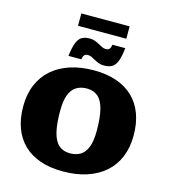

<svg xmlns="http://www.w3.org/2000/svg" viewBox="-150 -1187 1171 1321"><g transform="rotate(15 435.5 -526.5)"><path d="M451 -713Q541.5 -713 611.8 -688.5Q682 -664 730.2 -617.5Q778.5 -571 803.5 -503.5Q828.5 -436 828.5 -350Q828.5 -263.5 800.2 -195.8Q772 -128 718.5 -81.2Q665 -34.5 589.5 -10Q514 14.5 420 14.5Q329.5 14.5 259.2 -9.8Q189 -34 140.8 -80.5Q92.5 -127 67.5 -194.5Q42.5 -262 42.5 -348.5Q42.5 -434.5 71 -502.2Q99.5 -570 153 -617Q206.5 -664 281.8 -688.5Q357 -713 451 -713ZM436.5 -118.5Q480 -118.5 511 -137.8Q542 -157 558.5 -200.2Q575 -243.5 575 -315.5Q575 -408.5 560.5 -466.8Q546 -525 515 -552.2Q484 -579.5 435 -579.5Q391.5 -579.5 360.2 -560.2Q329 -541 312.5 -498Q296 -455 296 -383Q296 -290 310.5 -231.8Q325 -173.5 356.2 -146Q387.5 -118.5 436.5 -118.5ZM617.5 -916Q610.5 -852.5 597 -819.5Q583.5 -786.5 561.2 -774.5Q539 -762.5 506 -762.5Q485 -762.5 468.2 -768.8Q451.5 -775 437 -783.2Q422.5 -791.5 409.2 -797.8Q396 -804 382.5 -804Q371 -804 363.8 -800.5Q356.5 -797 352.2 -788.5Q348 -780 345 -763.5H253.5Q261 -827 274.5 -860Q288 -893 310 -905Q332 -917 365 -917Q386 -917 403 -910.8Q420 -904.5 434.2 -896.2Q448.5 -888 461.8 -881.8Q475 -875.5 488.5 -875.5Q500.5 -875.5 507.5 -879Q514.5 -882.5 519 -891.2Q523.5 -900 526 -916ZM263.5 -980.5V-1068.5H607.5V-980.5Z"/></g></svg>

Font: Newsreader 9pt ExtraBold
Style: Regular
Weight: 800
Designer: Hugues Gentile
Foundry: Production Type
Version: Version 1.003